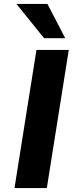

<svg xmlns="http://www.w3.org/2000/svg" viewBox="-20 -960 395 980"><path d="M54 0 166 -705H331L219 0ZM205 -765 64 -940H222L313 -765Z"/></svg>

Font: Nunito Sans 6pt ExtraBold
Style: Italic
Weight: 800
Italic angle: -9°
Version: Version 3.101;gftools[0.9.27]